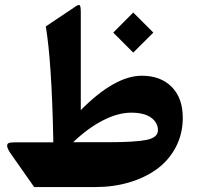

<svg xmlns="http://www.w3.org/2000/svg" viewBox="-20 -754 797 774"><path d="M517.1 -703.6 598.1 -622.6 517.1 -542 436.5 -622.6ZM716.8 -279.3Q716.8 -214.4 688.7 -160.9Q660.6 -107.4 612.5 -72.5Q564.5 -37.6 501 -18.8Q437.5 0 365.7 0H117.7L23.9 -133.8Q10.3 -153.3 9 -163.8Q7.8 -174.3 15.1 -177.2Q22.5 -180.2 39.1 -180.2H194.8V-191.9Q188.5 -504.9 164.6 -647.5L278.3 -723.6Q295.4 -736.3 300.5 -733.6Q305.7 -731 305.7 -705.1V-310.1Q442.9 -448.7 551.8 -448.7Q627.4 -448.7 672.1 -403.8Q716.8 -358.9 716.8 -279.3ZM616.7 -229Q616.7 -259.8 589.1 -279.8Q561.5 -299.8 508.8 -299.8Q455.6 -299.8 394.8 -268.6Q334 -237.3 274.9 -180.7H416.5Q525.9 -180.7 571.3 -190.2Q616.7 -199.7 616.7 -229Z"/></svg>

Font: Sahel FD
Style: Bold-FD
Weight: 700
Foundry: Saber Rastikerdar (saber.rastikerdar@gmail.com)
Version: Version 3.3.0